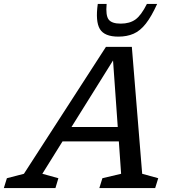

<svg xmlns="http://www.w3.org/2000/svg" viewBox="-82 -955 888 975"><path d="M640 -72.5 721.5 -50 706 0H422.5L438 -50L533 -72.5L521.5 -237H235.5L133 -72.5L214.5 -50L199.5 0H-62.5L-47 -50L39.5 -72.5L456 -717H587.5ZM281 -310H516L492 -648ZM531 -835Q576.5 -835 605.8 -856Q635 -877 664 -935H716Q687 -871 658.5 -834.8Q630 -798.5 596.5 -783.8Q563 -769 519 -769Q448.5 -769 425.2 -807.5Q402 -846 414.5 -935H459.5Q454 -876.5 469.8 -855.8Q485.5 -835 531 -835Z"/></svg>

Font: Newsreader 6pt
Style: Italic
Weight: 400
Italic angle: -17°
Designer: Hugues Gentile
Foundry: Production Type
Version: Version 1.003; ttfautohint (v1.8.3)